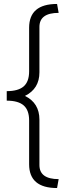

<svg xmlns="http://www.w3.org/2000/svg" viewBox="-20 -767 343 969"><path d="M276 -702Q179 -702 179 -631V-402Q179 -319 106 -283Q179 -247 179 -163V66Q179 137 276 137L268 182Q127 182 127 62V-159Q127 -211 99.5 -235Q72 -259 14 -259V-307Q72 -307 99.5 -331Q127 -355 127 -407V-627Q127 -747 268 -747Z"/></svg>

Font: Human Sans Light
Style: Regular
Weight: 300
Designer: Tim Radville
Foundry: Continuum
Version: Version 1.000;FEAKit 1.0